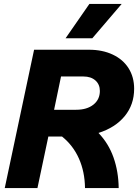

<svg xmlns="http://www.w3.org/2000/svg" viewBox="-20 -949 697 969"><path d="M152 -698H429Q497 -698 549 -673.5Q601 -649 629 -604.5Q657 -560 657 -501Q657 -421 609.5 -363Q562 -305 477 -278Q528 -225 553 -154Q578 -83 579 0H409Q408 -82 378.5 -148.5Q349 -215 293 -260H224L169 0H4ZM364 -395Q419 -395 451.5 -421Q484 -447 484 -490Q484 -523 461.5 -543Q439 -563 401 -563H288L253 -395ZM431 -929H594L446 -756H311Z"/></svg>

Font: Azeret Mono
Style: Bold Italic
Weight: 700
Italic angle: -12°
Designer: Martin Vácha
Foundry: Displaay
Version: Version 1.000; Glyphs 3.0.3, build 3074